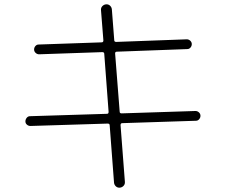

<svg xmlns="http://www.w3.org/2000/svg" viewBox="-20 -802 1040 884"><path d="M120 -222Q111 -222 104 -228Q97 -234 97 -243Q97 -252 103 -259.5Q109 -267 118 -267L473 -278Q480 -278 480 -287L460 -554Q460 -562 451 -562L160 -552Q151 -552 144 -558.5Q137 -565 137 -574Q137 -583 143 -590Q149 -597 158 -597L448 -607Q456 -607 456 -616L445 -755Q444 -766 451 -773.5Q458 -781 468 -782Q479 -783 486.5 -776Q494 -769 495 -759L506 -617Q506 -609 515 -609L840 -621Q849 -621 856 -614.5Q863 -608 863 -599Q863 -590 857 -583Q851 -576 842 -576L518 -564Q510 -564 510 -556L531 -288Q531 -280 540 -280L880 -291Q889 -291 896 -284.5Q903 -278 903 -269Q903 -260 897 -253Q891 -246 882 -246L543 -235Q535 -235 535 -226L555 35Q556 46 549 53.5Q542 61 532 62Q521 63 513.5 56Q506 49 505 39L485 -225Q485 -233 476 -233Z"/></svg>

Font: Rounded Mplus 1c Light
Style: Regular
Weight: 300
Version: Version 1.059.20150529